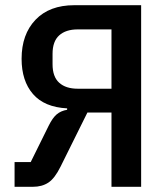

<svg xmlns="http://www.w3.org/2000/svg" viewBox="-20 -718 640 738"><path d="M36 0V-95H98L167 -234.5Q182 -265 198 -278.5Q214 -292 238 -296V-301.5Q150.5 -306 106.8 -356.5Q63 -407 63 -492Q63 -586 116.5 -642Q170 -698 265.5 -698H522.5V0H408.5V-285.5H316L212.5 -77Q190.5 -32.5 166 -16.2Q141.5 0 106.5 0ZM408.5 -377V-605H279Q233 -605 207.5 -582Q182 -559 182 -511V-471Q182 -423 207.5 -400Q233 -377 279 -377Z"/></svg>

Font: Lilex Medium
Style: Regular
Weight: 500
Designer: Mike Abbink, Paul van der Laan, Pieter van Rosmalen, Mikhael Khrustik
Foundry: Mikhael Khrustik
Version: Version 1.100